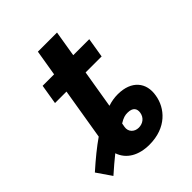

<svg xmlns="http://www.w3.org/2000/svg" viewBox="-203 -788 912 912"><g transform="rotate(-45 253.0 -332.0)"><path d="M206.7 -676.1 185 -545.5H108L91.6 -446H168.7L125.7 -186.4C85.6 -158.7 41.9 -123.2 -7.8 -78.8L43 -5C73.5 -32 100.9 -55.4 125.4 -74.9C144.5 -18.5 198.2 11.4 269.2 11.4C383.5 11.4 443.9 -60 455.3 -132.5C468.8 -208.1 424 -264.9 331.7 -264.9C309.7 -264.9 288 -261.4 265.3 -253.9L297.2 -446H404.8L421.2 -545.5H313.6L335.2 -676.1ZM245 -132.1 248.6 -152C273.8 -167.6 287.3 -170.1 302.6 -170.1C338.8 -170.1 349.1 -150.9 345.5 -127.5C340.9 -97.7 317.1 -81.7 290.5 -81.7C260.7 -81.7 240.1 -104 245 -132.1Z"/></g></svg>

Font: Margiela Sans Semi Bold
Style: Italic
Weight: 600
Italic angle: -9.39999°
Designer: Stefan Endress, Andreas Faust
Version: Version 1.100;FEAKit 1.0